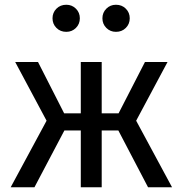

<svg xmlns="http://www.w3.org/2000/svg" viewBox="-20 -788 769 808"><path d="M553 -280 704 0H603L478 -239H408V0H320V-239H251L125 0H25L176 -280L44 -527H140L250 -311H320V-527H408V-311H479L590 -527H685ZM316 -711Q316 -687 299.5 -670.5Q283 -654 259 -654Q234 -654 217.5 -670.5Q201 -687 201 -711Q201 -735 217.5 -751.5Q234 -768 259 -768Q283 -768 299.5 -751.5Q316 -735 316 -711ZM526 -711Q526 -687 509.5 -670.5Q493 -654 468 -654Q444 -654 427.5 -670.5Q411 -687 411 -711Q411 -735 427.5 -751.5Q444 -768 468 -768Q493 -768 509.5 -751.5Q526 -735 526 -711Z"/></svg>

Font: FiraGOUPP
Style: Medium
Weight: 400
Designer: bBox Type
Foundry: bBox Type GmbH
Version: Version 1.001